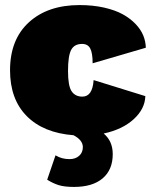

<svg xmlns="http://www.w3.org/2000/svg" viewBox="-20 -530 611 765"><path d="M296.9 -509.8Q350.1 -509.8 394.5 -499.8Q439 -489.7 469 -473.1Q499 -456.5 520 -434.6Q541 -412.6 550.8 -388.7Q560.5 -364.7 561 -339.8L349.1 -277.8Q349.1 -318.4 339.6 -336.7Q330.1 -355 307.1 -355Q276.4 -355 263.7 -331.5Q251 -308.1 251 -247.1Q251 -187.5 265.4 -166.3Q279.8 -145 308.1 -145Q348.6 -145 353 -210.9L559.1 -147Q557.6 -96.2 512.9 -55.2Q468.3 -14.2 393.1 2Q429.2 32.2 429.2 84Q429.2 146.5 388.9 180.7Q348.6 214.8 274.9 214.8Q236.3 214.8 213.4 207.5Q190.4 200.2 168 186L201.2 88.9Q225.6 104 256.8 104Q280.8 104 295.4 90.8Q310.1 77.6 310.1 56.2Q310.1 28.3 272.9 8.8Q152.8 -0.5 86.4 -67.6Q20 -134.8 20 -250Q20 -372.6 95.2 -441.2Q170.4 -509.8 296.9 -509.8Z"/></svg>

Font: Work Sans Black
Style: Regular
Weight: 900
Designer: Wei Huang
Foundry: Wei Huang
Version: Version 2.012